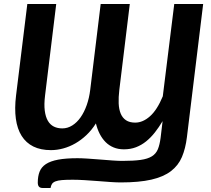

<svg xmlns="http://www.w3.org/2000/svg" viewBox="-20 -745 1059 963"><path d="M658 -130Q696.5 -130 732.2 -161.8Q768 -193.5 796.5 -262L854 -725H999L917.5 -57Q910.5 0 892.5 42.5Q874.5 85 837.2 113.5Q800 142 739 156Q678 170 585 170Q565.5 170 535.2 168Q505 166 471.2 163.2Q437.5 160.5 404 158.5Q370.5 156.5 345 156.5Q311.5 156.5 290.8 158.2Q270 160 258 164.8Q246 169.5 240.8 177.5Q235.5 185.5 233.5 198H195.5Q181 198 175.2 191Q169.5 184 169.5 171Q169.5 139.5 178.5 116.2Q187.5 93 210.2 78Q233 63 271.5 55.8Q310 48.5 369 48.5Q389.5 48.5 420.2 50.5Q451 52.5 483.5 55.2Q516 58 545.5 60Q575 62 593 62Q650 62 685.5 57Q721 52 741.8 39Q762.5 26 771.8 3.5Q781 -19 785.5 -53.5L795.5 -137.5Q777 -106.5 756.8 -80.8Q736.5 -55 713 -36Q689.5 -17 662 -6.5Q634.5 4 601.5 4Q573 4 550 -5.5Q527 -15 509.8 -32.2Q492.5 -49.5 480.2 -73.5Q468 -97.5 461 -126Q440 -92.5 413.5 -67.5Q387 -42.5 357.8 -25.8Q328.5 -9 297.2 -0.5Q266 8 235.5 8Q184 8 147.2 -10.2Q110.5 -28.5 88.5 -63.5Q66.5 -98.5 59.5 -149.5Q52.5 -200.5 60.5 -266L117 -725H262L206 -266Q200.5 -221.5 204.5 -190.2Q208.5 -159 220 -139.2Q231.5 -119.5 250 -110.2Q268.5 -101 292.5 -101Q319 -101 342.5 -115.8Q366 -130.5 384.2 -156.5Q402.5 -182.5 415 -218Q427.5 -253.5 432.5 -294.5L485 -725H631L578.5 -294.5Q574 -257 575.2 -226.8Q576.5 -196.5 585.5 -175Q594.5 -153.5 612.2 -141.8Q630 -130 658 -130Z"/></svg>

Font: Lato Heavy
Style: Italic
Weight: 800
Italic angle: -7°
Designer: Lukasz Dziedzic
Foundry: tyPoland Lukasz Dziedzic
Version: Version 2.007; 2014-02-27